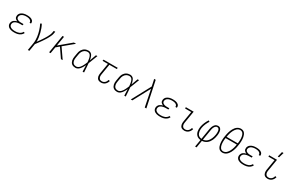

<svg xmlns="http://www.w3.org/2000/svg" viewBox="254 -2661 7291 4789"><g transform="rotate(30 3900.0 -266.5)"><path d="M254 8Q227 8 201.5 5.5Q176 3 152 -4Q128 -11 106.5 -23.5Q85 -36 69.5 -55.5Q54 -75 48.5 -100Q43 -125 48 -151Q52 -174 64 -195.5Q76 -217 95.5 -232.5Q115 -248 137.5 -257Q160 -266 183 -272Q163 -279 146.5 -290Q130 -301 118.5 -317Q107 -333 104 -354Q101 -375 104 -396Q108 -419 119.5 -440Q131 -461 149 -476.5Q167 -492 189 -502.5Q211 -513 233 -518.5Q255 -524 278 -526Q301 -528 323 -528Q345 -528 367.5 -526Q390 -524 411 -519Q432 -514 451.5 -504.5Q471 -495 485.5 -480Q500 -465 506.5 -444Q513 -423 509 -400L508 -395H466L467 -398Q470 -416 463.5 -431Q457 -446 445 -456.5Q433 -467 418 -473.5Q403 -480 386.5 -483.5Q370 -487 353.5 -488.5Q337 -490 320 -490Q303 -490 285 -488.5Q267 -487 249.5 -482.5Q232 -478 215 -471Q198 -464 183.5 -452Q169 -440 159 -424Q149 -408 146 -390Q143 -372 147.5 -355.5Q152 -339 163.5 -327Q175 -315 190.5 -308Q206 -301 222.5 -296.5Q239 -292 256.5 -291Q274 -290 292 -290H354L347 -251H285Q266 -251 246.5 -249.5Q227 -248 207.5 -244Q188 -240 168.5 -233Q149 -226 132 -214Q115 -202 104 -184Q93 -166 90 -147Q87 -126 92 -107Q97 -88 110 -74Q123 -60 140.5 -51.5Q158 -43 177 -38.5Q196 -34 216.5 -32Q237 -30 258 -30Q285 -30 313.5 -34Q342 -38 369.5 -49Q397 -60 420 -80.5Q443 -101 456 -127L491 -111Q482 -90 466 -71Q450 -52 430.5 -38.5Q411 -25 389 -15.5Q367 -6 344.5 -1Q322 4 299 6Q276 8 254 8Z M770 215 807 -6Q814 -52 813 -96.5Q812 -141 806.5 -184.5Q801 -228 791.5 -270Q782 -312 769.5 -353Q757 -394 741 -433.5Q725 -473 706 -510L743 -528Q771 -477 791 -422Q811 -367 825.5 -309.5Q840 -252 849 -192Q858 -132 856 -70Q879 -101 902 -133Q925 -165 947 -197Q969 -229 989 -261.5Q1009 -294 1028 -328Q1047 -362 1062 -397Q1077 -432 1083 -468L1092 -520H1135L1126 -468Q1121 -436 1108 -404.5Q1095 -373 1079.5 -342.5Q1064 -312 1046.5 -282.5Q1029 -253 1010 -224.5Q991 -196 972 -167.5Q953 -139 932 -111Q911 -83 890.5 -55Q870 -27 849 0L813 215Z M1599 0 1421 -259 1331 -184 1301 0H1258L1344 -520H1387L1341 -243L1672 -520H1735L1452 -285L1649 0Z M2016 8Q1987 8 1960.5 1Q1934 -6 1912.5 -22Q1891 -38 1878 -62Q1865 -86 1859 -112.5Q1853 -139 1854 -168Q1855 -197 1860 -226L1877 -326Q1881 -351 1888.5 -377Q1896 -403 1910 -426.5Q1924 -450 1944.5 -470.5Q1965 -491 1989 -504Q2013 -517 2039.5 -522.5Q2066 -528 2091 -528Q2115 -528 2136.5 -520Q2158 -512 2174.5 -497Q2191 -482 2201 -462.5Q2211 -443 2218.5 -421.5Q2226 -400 2231 -378Q2236 -356 2239 -333Q2256 -380 2273 -426.5Q2290 -473 2307 -520H2349Q2323 -454 2298.5 -388Q2274 -322 2247 -257Q2254 -193 2257 -128.5Q2260 -64 2265 0H2223Q2221 -46 2219.5 -92Q2218 -138 2216 -184Q2206 -162 2194.5 -140.5Q2183 -119 2170 -98.5Q2157 -78 2141 -58.5Q2125 -39 2105.5 -24Q2086 -9 2062.5 -0.5Q2039 8 2016 8ZM2017 -30Q2042 -30 2066.5 -43Q2091 -56 2110 -76Q2129 -96 2143 -119Q2157 -142 2169 -165.5Q2181 -189 2191.5 -213.5Q2202 -238 2212 -263Q2210 -287 2207.5 -311Q2205 -335 2200.5 -358Q2196 -381 2189 -404Q2182 -427 2170 -446Q2158 -465 2137 -477.5Q2116 -490 2092 -490Q2070 -490 2048.5 -485Q2027 -480 2007 -468Q1987 -456 1972 -439Q1957 -422 1946 -402.5Q1935 -383 1928.5 -362Q1922 -341 1919 -319L1902 -219Q1898 -197 1897 -174.5Q1896 -152 1899.5 -130.5Q1903 -109 1912 -90Q1921 -71 1936.5 -57Q1952 -43 1973 -36.5Q1994 -30 2017 -30Z M2754 8Q2731 8 2708.5 2.5Q2686 -3 2668 -15.5Q2650 -28 2639 -47Q2628 -66 2623 -88Q2618 -110 2618.5 -133.5Q2619 -157 2623 -181L2673 -482H2519L2525 -520H2935L2929 -482H2716L2665 -174Q2662 -157 2661.5 -139.5Q2661 -122 2664 -105.5Q2667 -89 2675 -74.5Q2683 -60 2695 -49.5Q2707 -39 2724 -34.5Q2741 -30 2758 -30Q2781 -30 2803.5 -39Q2826 -48 2843.5 -64.5Q2861 -81 2872 -102.5Q2883 -124 2890 -147L2928 -136Q2921 -108 2905 -80.5Q2889 -53 2866 -32.5Q2843 -12 2813 -2Q2783 8 2754 8Z M3216 8Q3187 8 3160.5 1Q3134 -6 3112.5 -22Q3091 -38 3078 -62Q3065 -86 3059 -112.5Q3053 -139 3054 -168Q3055 -197 3060 -226L3077 -326Q3081 -351 3088.5 -377Q3096 -403 3110 -426.5Q3124 -450 3144.5 -470.5Q3165 -491 3189 -504Q3213 -517 3239.5 -522.5Q3266 -528 3291 -528Q3315 -528 3336.5 -520Q3358 -512 3374.5 -497Q3391 -482 3401 -462.5Q3411 -443 3418.5 -421.5Q3426 -400 3431 -378Q3436 -356 3439 -333Q3456 -380 3473 -426.5Q3490 -473 3507 -520H3549Q3523 -454 3498.5 -388Q3474 -322 3447 -257Q3454 -193 3457 -128.5Q3460 -64 3465 0H3423Q3421 -46 3419.5 -92Q3418 -138 3416 -184Q3406 -162 3394.5 -140.5Q3383 -119 3370 -98.5Q3357 -78 3341 -58.5Q3325 -39 3305.5 -24Q3286 -9 3262.5 -0.5Q3239 8 3216 8ZM3217 -30Q3242 -30 3266.5 -43Q3291 -56 3310 -76Q3329 -96 3343 -119Q3357 -142 3369 -165.5Q3381 -189 3391.5 -213.5Q3402 -238 3412 -263Q3410 -287 3407.5 -311Q3405 -335 3400.5 -358Q3396 -381 3389 -404Q3382 -427 3370 -446Q3358 -465 3337 -477.5Q3316 -490 3292 -490Q3270 -490 3248.5 -485Q3227 -480 3207 -468Q3187 -456 3172 -439Q3157 -422 3146 -402.5Q3135 -383 3128.5 -362Q3122 -341 3119 -319L3102 -219Q3098 -197 3097 -174.5Q3096 -152 3099.5 -130.5Q3103 -109 3112 -90Q3121 -71 3136.5 -57Q3152 -43 3173 -36.5Q3194 -30 3217 -30Z M4013 0 3915 -483 3656 0H3611L3901 -540L3881 -637Q3876 -662 3870.5 -686.5Q3865 -711 3858 -735H3904L4059 0Z M4454 8Q4427 8 4401.5 5.5Q4376 3 4352 -4Q4328 -11 4306.5 -23.5Q4285 -36 4269.5 -55.5Q4254 -75 4248.5 -100Q4243 -125 4248 -151Q4252 -174 4264 -195.5Q4276 -217 4295.5 -232.5Q4315 -248 4337.5 -257Q4360 -266 4383 -272Q4363 -279 4346.5 -290Q4330 -301 4318.5 -317Q4307 -333 4304 -354Q4301 -375 4304 -396Q4308 -419 4319.5 -440Q4331 -461 4349 -476.5Q4367 -492 4389 -502.5Q4411 -513 4433 -518.5Q4455 -524 4478 -526Q4501 -528 4523 -528Q4545 -528 4567.5 -526Q4590 -524 4611 -519Q4632 -514 4651.5 -504.5Q4671 -495 4685.5 -480Q4700 -465 4706.5 -444Q4713 -423 4709 -400L4708 -395H4666L4667 -398Q4670 -416 4663.5 -431Q4657 -446 4645 -456.5Q4633 -467 4618 -473.5Q4603 -480 4586.5 -483.5Q4570 -487 4553.5 -488.5Q4537 -490 4520 -490Q4503 -490 4485 -488.5Q4467 -487 4449.5 -482.5Q4432 -478 4415 -471Q4398 -464 4383.5 -452Q4369 -440 4359 -424Q4349 -408 4346 -390Q4343 -372 4347.5 -355.5Q4352 -339 4363.5 -327Q4375 -315 4390.5 -308Q4406 -301 4422.5 -296.5Q4439 -292 4456.5 -291Q4474 -290 4492 -290H4554L4547 -251H4485Q4466 -251 4446.5 -249.5Q4427 -248 4407.5 -244Q4388 -240 4368.5 -233Q4349 -226 4332 -214Q4315 -202 4304 -184Q4293 -166 4290 -147Q4287 -126 4292 -107Q4297 -88 4310 -74Q4323 -60 4340.5 -51.5Q4358 -43 4377 -38.5Q4396 -34 4416.5 -32Q4437 -30 4458 -30Q4485 -30 4513.5 -34Q4542 -38 4569.5 -49Q4597 -60 4620 -80.5Q4643 -101 4656 -127L4691 -111Q4682 -90 4666 -71Q4650 -52 4630.5 -38.5Q4611 -25 4589 -15.5Q4567 -6 4544.5 -1Q4522 4 4499 6Q4476 8 4454 8Z M5154 8Q5131 8 5108.5 2.5Q5086 -3 5068 -15.5Q5050 -28 5039 -47Q5028 -66 5023 -88Q5018 -110 5018.5 -133.5Q5019 -157 5023 -181L5073 -482H4896V-520H5122L5065 -174Q5062 -157 5061.5 -139.5Q5061 -122 5064 -105.5Q5067 -89 5075 -74.5Q5083 -60 5095 -49.5Q5107 -39 5124 -34.5Q5141 -30 5158 -30Q5181 -30 5203.5 -39Q5226 -48 5243.5 -64.5Q5261 -81 5272 -102.5Q5283 -124 5290 -147L5328 -136Q5321 -108 5305 -80.5Q5289 -53 5266 -32.5Q5243 -12 5213 -2Q5183 8 5154 8Z M5587 215 5622 7Q5589 4 5560 -7.5Q5531 -19 5509 -39.5Q5487 -60 5473.5 -87.5Q5460 -115 5454 -146Q5448 -177 5448.5 -209.5Q5449 -242 5454 -275Q5465 -338 5491 -400.5Q5517 -463 5555 -520L5589 -499Q5555 -446 5530 -387.5Q5505 -329 5495 -269Q5491 -242 5490.5 -215Q5490 -188 5494 -162.5Q5498 -137 5508 -113Q5518 -89 5535.5 -71Q5553 -53 5577 -43Q5601 -33 5628 -31L5679 -343Q5683 -363 5688.5 -383.5Q5694 -404 5702.5 -423Q5711 -442 5723 -460.5Q5735 -479 5751.5 -492.5Q5768 -506 5789 -513Q5810 -520 5830 -520Q5849 -520 5866 -514Q5883 -508 5895 -496Q5907 -484 5915 -468.5Q5923 -453 5927 -435.5Q5931 -418 5932.5 -400Q5934 -382 5934 -363.5Q5934 -345 5932 -326.5Q5930 -308 5927 -289Q5921 -255 5912 -221Q5903 -187 5887.5 -154.5Q5872 -122 5849.5 -92Q5827 -62 5797.5 -39.5Q5768 -17 5733.5 -5.5Q5699 6 5663 8L5629 215ZM5670 -31Q5699 -33 5728 -45Q5757 -57 5781 -78Q5805 -99 5823 -125.5Q5841 -152 5853 -180Q5865 -208 5873 -237.5Q5881 -267 5886 -296Q5888 -310 5889.5 -324.5Q5891 -339 5891.5 -353Q5892 -367 5891.5 -381Q5891 -395 5889 -409Q5887 -423 5883 -436Q5879 -449 5871 -459.5Q5863 -470 5851 -476Q5839 -482 5825 -482Q5809 -482 5794 -474.5Q5779 -467 5768 -454.5Q5757 -442 5749 -427.5Q5741 -413 5735.5 -398Q5730 -383 5726.5 -367.5Q5723 -352 5721 -337Z M6249 8Q6218 8 6190 -3.5Q6162 -15 6144 -37.5Q6126 -60 6115 -87.5Q6104 -115 6098.5 -144.5Q6093 -174 6091 -205Q6089 -236 6090 -267Q6091 -298 6094.5 -329.5Q6098 -361 6104 -392Q6108 -420 6114.5 -448Q6121 -476 6129 -504Q6137 -532 6148 -559.5Q6159 -587 6173.5 -613Q6188 -639 6207 -663Q6226 -687 6250.5 -705.5Q6275 -724 6303.5 -733.5Q6332 -743 6360 -743Q6391 -743 6419 -731.5Q6447 -720 6465 -697.5Q6483 -675 6494 -647.5Q6505 -620 6511 -590.5Q6517 -561 6518.5 -530Q6520 -499 6519 -468Q6518 -437 6514.5 -405.5Q6511 -374 6505 -343Q6501 -315 6495 -287Q6489 -259 6480.5 -231Q6472 -203 6461 -175.5Q6450 -148 6435.5 -122Q6421 -96 6402 -72Q6383 -48 6359 -29.5Q6335 -11 6306 -1.5Q6277 8 6249 8ZM6146 -387H6469Q6473 -411 6475 -435.5Q6477 -460 6477.5 -484Q6478 -508 6477 -532Q6476 -556 6471.5 -579Q6467 -602 6460 -624Q6453 -646 6439.5 -664.5Q6426 -683 6405 -694Q6384 -705 6359 -705Q6335 -705 6310 -695Q6285 -685 6265.5 -667Q6246 -649 6231 -627Q6216 -605 6204 -581.5Q6192 -558 6183 -534Q6174 -510 6167 -485.5Q6160 -461 6155 -436Q6150 -411 6146 -387ZM6250 -30Q6274 -30 6299 -40Q6324 -50 6343.5 -68Q6363 -86 6378 -108Q6393 -130 6405 -153.5Q6417 -177 6426 -201Q6435 -225 6442 -249.5Q6449 -274 6454 -299Q6459 -324 6463 -348H6140Q6136 -324 6134 -299.5Q6132 -275 6131.5 -251Q6131 -227 6132 -203Q6133 -179 6137.5 -156Q6142 -133 6149 -111Q6156 -89 6169.5 -70.5Q6183 -52 6204 -41Q6225 -30 6250 -30Z M6854 8Q6827 8 6801.5 5.5Q6776 3 6752 -4Q6728 -11 6706.5 -23.5Q6685 -36 6669.5 -55.5Q6654 -75 6648.5 -100Q6643 -125 6648 -151Q6652 -174 6664 -195.5Q6676 -217 6695.5 -232.5Q6715 -248 6737.5 -257Q6760 -266 6783 -272Q6763 -279 6746.5 -290Q6730 -301 6718.5 -317Q6707 -333 6704 -354Q6701 -375 6704 -396Q6708 -419 6719.5 -440Q6731 -461 6749 -476.5Q6767 -492 6789 -502.5Q6811 -513 6833 -518.5Q6855 -524 6878 -526Q6901 -528 6923 -528Q6945 -528 6967.5 -526Q6990 -524 7011 -519Q7032 -514 7051.5 -504.5Q7071 -495 7085.5 -480Q7100 -465 7106.5 -444Q7113 -423 7109 -400L7108 -395H7066L7067 -398Q7070 -416 7063.5 -431Q7057 -446 7045 -456.5Q7033 -467 7018 -473.5Q7003 -480 6986.5 -483.5Q6970 -487 6953.5 -488.5Q6937 -490 6920 -490Q6903 -490 6885 -488.5Q6867 -487 6849.5 -482.5Q6832 -478 6815 -471Q6798 -464 6783.5 -452Q6769 -440 6759 -424Q6749 -408 6746 -390Q6743 -372 6747.5 -355.5Q6752 -339 6763.5 -327Q6775 -315 6790.5 -308Q6806 -301 6822.5 -296.5Q6839 -292 6856.5 -291Q6874 -290 6892 -290H6954L6947 -251H6885Q6866 -251 6846.5 -249.5Q6827 -248 6807.5 -244Q6788 -240 6768.5 -233Q6749 -226 6732 -214Q6715 -202 6704 -184Q6693 -166 6690 -147Q6687 -126 6692 -107Q6697 -88 6710 -74Q6723 -60 6740.5 -51.5Q6758 -43 6777 -38.5Q6796 -34 6816.5 -32Q6837 -30 6858 -30Q6885 -30 6913.5 -34Q6942 -38 6969.5 -49Q6997 -60 7020 -80.5Q7043 -101 7056 -127L7091 -111Q7082 -90 7066 -71Q7050 -52 7030.5 -38.5Q7011 -25 6989 -15.5Q6967 -6 6944.5 -1Q6922 4 6899 6Q6876 8 6854 8Z M7554 8Q7531 8 7508.5 2.5Q7486 -3 7468 -15.5Q7450 -28 7439 -47Q7428 -66 7423 -88Q7418 -110 7418.5 -133.5Q7419 -157 7423 -181L7473 -482H7296V-520H7522L7465 -174Q7462 -157 7461.5 -139.5Q7461 -122 7464 -105.5Q7467 -89 7475 -74.5Q7483 -60 7495 -49.5Q7507 -39 7524 -34.5Q7541 -30 7558 -30Q7581 -30 7603.5 -39Q7626 -48 7643.5 -64.5Q7661 -81 7672 -102.5Q7683 -124 7690 -147L7728 -136Q7721 -108 7705 -80.5Q7689 -53 7666 -32.5Q7643 -12 7613 -2Q7583 8 7554 8ZM7497 -600 7533 -748H7579L7535 -600Z"/></g></svg>

Font: Iosevka Extralight Extended
Style: Italic
Weight: 200
Width: 7
Italic angle: -9°
Monospace: yes
Designer: Belleve Invis
Foundry: Belleve Invis
Version: Version 32.5.0; ttfautohint (v1.8.4)